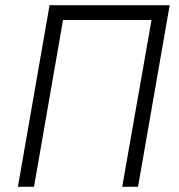

<svg xmlns="http://www.w3.org/2000/svg" viewBox="-20 -720 691 740"><path d="M49 0H111L223 -643H564L451 0H512L634 -700H171Z"/></svg>

Font: Fixel Text 20240404 Light
Style: Italic
Weight: 300
Width: 4
Italic angle: -10°
Designer: AlfaBravo + MacPaw
Foundry: Kyrylo Tkachov, Marchela Mozhyna, Serhii Makarenko, Maria Weinstein, Zakhar Kryvoshyya
Version: Version 1.211;Glyphs 3.2 (3225)